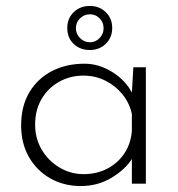

<svg xmlns="http://www.w3.org/2000/svg" viewBox="-20 -617 599 645"><path d="M251 8Q195 8 149.5 -17.5Q104 -43 77.5 -89Q51 -135 51 -196Q51 -261 79 -307.5Q107 -354 155 -378.5Q203 -403 264 -403Q312 -403 356.5 -375.5Q401 -348 423 -306L428 -391H470V0H423V-83Q401 -48 355 -20Q309 8 251 8ZM261 -32Q305 -32 340.5 -50.5Q376 -69 398 -102Q420 -135 423 -178V-234Q415 -271 391.5 -300Q368 -329 334 -346Q300 -363 260 -363Q216 -363 179 -342.5Q142 -322 120 -285Q98 -248 98 -198Q98 -152 120 -114.5Q142 -77 179.5 -54.5Q217 -32 261 -32ZM206 -523Q206 -555 227.5 -576Q249 -597 282 -597Q314 -597 335.5 -576Q357 -555 357 -523Q357 -491 335.5 -470Q314 -449 282 -449Q249 -449 227.5 -469.5Q206 -490 206 -523ZM235 -522Q235 -503 249 -489Q263 -475 282 -475Q301 -475 314.5 -489Q328 -503 328 -522Q328 -542 314.5 -555.5Q301 -569 282 -569Q263 -569 249 -555.5Q235 -542 235 -522Z"/></svg>

Font: Synthetic Light
Style: Regular
Weight: 300
Designer: Santiago Orozco
Foundry: Typemade
Version: Version 2.000; ttfautohint (v1.8.4.7-5d5b)